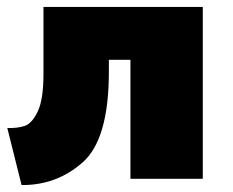

<svg xmlns="http://www.w3.org/2000/svg" viewBox="-20 -514 671 552"><path d="M1 -146Q30 -145 51 -152Q72 -159 88.5 -193.5Q105 -228 105 -302V-494H563V0H355V-342H293V-308Q293 -114 218 -47.5Q143 19 42 18Z"/></svg>

Font: Nunito Sans Heavy
Style: Regular
Weight: 400
Designer: Vernon Adams
Foundry: Vernon Adams
Version: Version 2.500